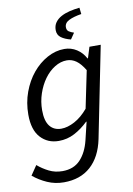

<svg xmlns="http://www.w3.org/2000/svg" viewBox="-102 -769 733 1056"><g transform="rotate(-10 264.5 -241.5)"><path d="M498 -486 396 23Q376 120 318 172Q260 224 168 224Q119 224 76 205Q33 186 -2 157L34 104Q62 128 96 145Q130 162 171 162Q234 162 271 122.5Q308 83 324 17L348 -83H345Q309 -48 268 -26.5Q227 -5 180 -5Q118 -5 78.5 -48Q39 -91 39 -176Q39 -243 60.5 -301.5Q82 -360 118 -403.5Q154 -447 200.5 -472.5Q247 -498 296 -498Q334 -498 365 -478Q396 -458 413 -425H416L435 -486ZM205 -69Q240 -69 280 -90.5Q320 -112 355 -154L398 -362Q375 -400 351 -417Q327 -434 299 -434Q264 -434 231 -413.5Q198 -393 173 -358.5Q148 -324 133 -279.5Q118 -235 118 -187Q118 -127 141 -98Q164 -69 205 -69ZM342 -543Q309 -551 288.5 -566Q268 -581 268 -608Q268 -633 280.5 -650.5Q293 -668 314 -679.5Q335 -691 362 -697.5Q389 -704 418 -707L422 -671Q378 -664 352 -651Q326 -638 326 -614Q326 -597 337.5 -589.5Q349 -582 365 -577Z"/></g></svg>

Font: mr_Source Sans Pro
Style: Italic
Weight: 400
Italic angle: -11°
Designer: Paul D. Hunt
Foundry: Adobe Systems Incorporated
Version: Version 1.036;July 10, 2024;FontCreator 11.5.0.2430 64-bit